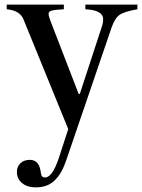

<svg xmlns="http://www.w3.org/2000/svg" viewBox="-20 -550 614 830"><path d="M320 -144H325L419 -431Q426 -451 426 -467Q426 -506 349 -510V-530H574V-510Q517 -500 496.5 -485.5Q476 -471 462 -430L267 141Q248 198 220 226Q189 260 135 260Q98 260 75.5 241.5Q53 223 53 193Q53 170 68.5 155.5Q84 141 109 141Q147 141 155 187Q157 205 161 211Q165 217 175 217Q206 217 234 134L275 8L80 -470Q63 -505 9 -510V-530H256V-510Q216 -508 203 -504Q190 -500 190 -490Q190 -481 198 -460Z"/></svg>

Font: Libre Caslon Text
Style: Regular
Weight: 400
Designer: Pablo Impallari, Rodrigo Fuenzalida
Foundry: Pablo Impallari, Rodrigo Fuenzalida
Version: Version 1.002